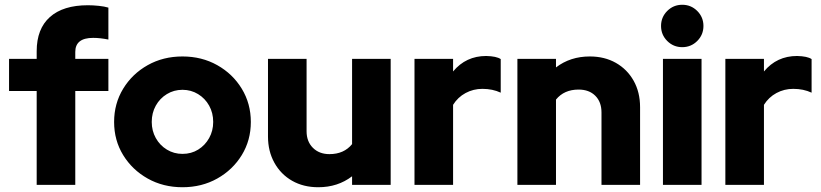

<svg xmlns="http://www.w3.org/2000/svg" viewBox="-20 -776 3447 806"><path d="M134 0V-394H18V-529H134V-561Q134 -655 189.5 -704.5Q245 -754 349 -754Q370 -754 394.5 -751.5Q419 -749 435 -744V-610Q400 -617 371 -617Q296 -617 296 -558V-529H435V-394H296V0Z M746 10Q665 10 600 -26.5Q535 -63 497 -125Q459 -187 459 -264Q459 -341 497 -403.5Q535 -466 600 -502.5Q665 -539 746 -539Q827 -539 892 -502.5Q957 -466 995 -403.5Q1033 -341 1033 -264Q1033 -187 995 -125Q957 -63 892 -26.5Q827 10 746 10ZM746 -130Q783 -130 812 -148Q841 -166 858 -196.5Q875 -227 875 -264Q875 -302 858 -332.5Q841 -363 811.5 -381Q782 -399 746 -399Q710 -399 680.5 -381Q651 -363 634 -332.5Q617 -302 617 -264Q617 -227 634 -196.5Q651 -166 680.5 -148Q710 -130 746 -130Z M1316 10Q1254 10 1206.5 -17Q1159 -44 1132 -92.5Q1105 -141 1105 -203V-529H1267V-225Q1267 -182 1293.5 -155.5Q1320 -129 1363 -129Q1424 -129 1458 -171V-529H1620V0H1458V-36Q1398 10 1316 10Z M1720 0V-529H1882V-476Q1936 -541 2021 -541Q2064 -540 2082 -528V-387Q2048 -403 2005 -403Q1967 -403 1934.5 -385.5Q1902 -368 1882 -336V0Z M2152 0V-529H2314V-493Q2374 -539 2456 -539Q2518 -539 2565.5 -512Q2613 -485 2640 -437Q2667 -389 2667 -326V0H2505V-304Q2505 -348 2479 -374Q2453 -400 2409 -400Q2348 -400 2314 -358V0Z M2844 -578Q2807 -578 2781 -604Q2755 -630 2755 -667Q2755 -704 2781 -730Q2807 -756 2844 -756Q2881 -756 2907 -730Q2933 -704 2933 -667Q2933 -630 2907 -604Q2881 -578 2844 -578ZM2763 0V-529H2925V0Z M3025 0V-529H3187V-476Q3241 -541 3326 -541Q3369 -540 3387 -528V-387Q3353 -403 3310 -403Q3272 -403 3239.5 -385.5Q3207 -368 3187 -336V0Z"/></svg>

Font: Red Hat Display Black
Style: Regular
Weight: 900
Designer: Pentagram, MCKL
Foundry: Pentagram, MCKL
Version: Version 1.023; ttfautohint (v1.8.3)